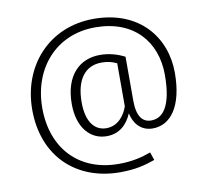

<svg xmlns="http://www.w3.org/2000/svg" viewBox="-94 -801 1207 1111"><g transform="rotate(-10 510.0 -245.5)"><path d="M526 -696C262 -696 85 -496 85 -239C85 36 268 205 524 205C614 205 670 190 730 169L714 122C660 142 601 156 525 156C292 156 144 0 144 -239C144 -470 294 -646 526 -646C753 -646 876 -500 876 -306C876 -120 821 -59 753 -59C702 -59 670 -97 670 -190V-448C625 -471 577 -484 525 -484C408 -484 316 -403 316 -232C316 -93 388 -14 484 -14C558 -14 605 -59 632 -122C644 -63 683 -12 754 -12C858 -12 935 -109 935 -308C935 -514 796 -696 526 -696ZM490 -60C420 -60 374 -118 374 -232C374 -365 430 -439 527 -439C562 -439 589 -432 616 -419V-166C600 -118 560 -60 490 -60Z"/></g></svg>

Font: FiraGO Light
Style: Regular
Weight: 300
Designer: bBox Type
Foundry: bBox Type GmbH
Version: Version 1.001;PS 001.001;hotconv 1.0.88;makeotf.lib2.5.64775